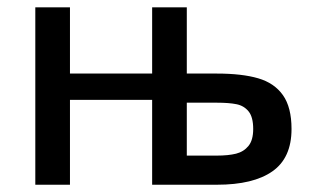

<svg xmlns="http://www.w3.org/2000/svg" viewBox="-20 -508 861 528"><path d="M77.1 -487.8H172.4V-305.7H398.4V-487.8H493.7V-305.7H576.2Q645.5 -305.7 689.9 -292.7Q734.4 -279.8 758.1 -246.3Q781.7 -212.9 781.7 -153.3Q781.7 -73.7 729.2 -36.9Q676.8 0 576.7 0H398.4V-233.4H172.4V0H77.1ZM576.2 -80.1Q607.9 -80.1 629.2 -85.4Q650.4 -90.8 663.3 -106.7Q676.3 -122.6 676.3 -153.3Q676.3 -186 663.6 -201.7Q650.9 -217.3 630.4 -221.4Q609.9 -225.6 576.2 -225.6H493.7V-80.1Z"/></svg>

Font: Acari Sans Medium
Style: Regular
Weight: 500
Designer: Alfredo Marco Pradil and Stefan Peev
Foundry: Hanken Design Co.
Version: Version 1.045